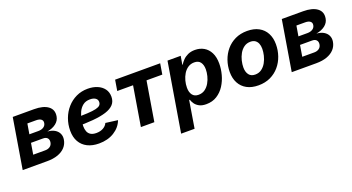

<svg xmlns="http://www.w3.org/2000/svg" viewBox="-50 -1157 3605 1964"><g transform="rotate(-20 1753.0 -175.5)"><path d="M17.5 0 107.8 -545.9H339.1Q439.8 -545.9 491.5 -507.1Q543.2 -468.2 531.2 -398.1Q524.2 -354.2 486.9 -324.6Q449.7 -295 389.3 -284.5Q436.7 -281.1 467.8 -262.4Q498.9 -243.6 512.4 -214.2Q526 -184.8 519.9 -148.8Q512.3 -102.4 482 -69Q451.6 -35.5 401.7 -17.7Q351.8 0 284.8 0ZM172.4 -111.2H303.2Q334.1 -111.2 355.3 -126Q376.5 -140.9 381.3 -168.3Q386.3 -197.8 371.2 -215.5Q356.1 -233.1 323.2 -233.1H192.6ZM207 -320.8H305.2Q339.6 -320.8 362.2 -335.7Q384.9 -350.6 389.1 -377.2Q393.4 -403.4 374.9 -417.8Q356.3 -432.1 320.4 -432.1H225.6Z M846.6 11.7Q773.9 11.7 721.2 -14.9Q668.5 -41.5 640.1 -91.4Q611.7 -141.2 611.7 -210.9Q611.7 -280 634.5 -342.1Q657.3 -404.1 699.3 -451.9Q741.2 -499.8 798.7 -527.4Q856.2 -555 925.6 -555Q983.4 -555 1029 -535.9Q1074.7 -516.8 1101.1 -481.2Q1127.4 -445.7 1127.4 -396Q1127.4 -345.1 1097.7 -312.3Q1067.9 -279.4 1009.8 -261Q951.7 -242.6 866.7 -235.3Q781.7 -228 671.2 -228L686.3 -316.6Q779.9 -316.6 839.5 -319.7Q899.2 -322.9 932.2 -331Q965.3 -339.1 978.3 -353.2Q991.3 -367.2 991.3 -388.8Q991.3 -414.7 969.6 -429.7Q948 -444.7 910.5 -444.7Q862.7 -444.7 832 -419.9Q801.2 -395.2 784 -357.5Q766.9 -319.8 759.9 -279.7Q752.9 -239.5 752.9 -208.5Q752.9 -177.4 762.5 -152.4Q772.1 -127.5 795 -113Q817.9 -98.6 857.2 -98.6Q899.2 -98.6 931.1 -115.9Q963 -133.2 976.9 -164.1L1108.6 -146.7Q1081.7 -75.1 1012.2 -31.7Q942.6 11.7 846.6 11.7Z M1304.1 0 1375.2 -429.5H1202.9L1222.2 -545.9H1712.8L1693.5 -429.5H1521.7L1450.6 0Z M1667.9 204.1 1792.4 -545.9H1936.4L1920.2 -454H1924.6Q1938.1 -476.7 1960.3 -499.6Q1982.5 -522.4 2015.1 -537.6Q2047.7 -552.7 2091.8 -552.7Q2145.8 -552.7 2188.2 -528.5Q2230.5 -504.2 2255.1 -456.2Q2279.7 -408.1 2279.7 -336.8Q2279.7 -278.4 2263.4 -217.5Q2247.1 -156.7 2214.3 -105.4Q2181.4 -54.2 2131.4 -22.5Q2081.5 9.1 2014.2 9.1Q1967.6 9.1 1938.1 -7Q1908.5 -23.1 1892.5 -46.4Q1876.5 -69.7 1869.9 -91.7H1862.9L1814.3 204.1ZM1972.5 -108.3Q2013.4 -108.3 2043.1 -129.7Q2072.8 -151.1 2092.2 -185Q2111.7 -218.9 2121 -257Q2130.4 -295.1 2130.4 -328.6Q2130.4 -377.4 2108.9 -406.4Q2087.4 -435.4 2042.4 -435.4Q2003.3 -435.4 1973.7 -415.6Q1944.2 -395.8 1924.4 -363.5Q1904.6 -331.1 1894.5 -292.6Q1884.4 -254.2 1884.4 -216.9Q1884.4 -166.7 1906.7 -137.5Q1929 -108.3 1972.5 -108.3Z M2582.8 10.7Q2508.9 10.7 2457.1 -17.6Q2405.3 -45.8 2377.9 -97.2Q2350.6 -148.5 2350.6 -217.2Q2350.6 -283 2371.5 -343.2Q2392.4 -403.4 2432.3 -450.7Q2472.2 -498 2529.6 -525.4Q2586.9 -552.7 2660 -552.7Q2733.6 -552.7 2785.5 -524.6Q2837.5 -496.5 2864.8 -445.1Q2892.2 -393.8 2892.2 -324.6Q2892.2 -258.7 2871.4 -198.5Q2850.6 -138.2 2810.6 -91.1Q2770.6 -43.9 2713.3 -16.6Q2655.9 10.7 2582.8 10.7ZM2587.9 -104.6Q2628.7 -104.6 2658.5 -126.5Q2688.2 -148.3 2707.4 -182.7Q2726.5 -217.1 2735.8 -256Q2745 -294.9 2745 -328.7Q2745 -361.5 2735 -385.9Q2724.9 -410.3 2705 -423.9Q2685.1 -437.5 2654.7 -437.5Q2613.8 -437.5 2584.1 -415.9Q2554.3 -394.3 2535.1 -360.1Q2516 -325.8 2506.7 -287.1Q2497.5 -248.3 2497.5 -214Q2497.5 -165.1 2520 -134.9Q2542.6 -104.6 2587.9 -104.6Z M2946.2 0 3036.5 -545.9H3267.8Q3368.5 -545.9 3420.2 -507.1Q3472 -468.2 3459.9 -398.1Q3452.9 -354.2 3415.6 -324.6Q3378.4 -295 3318.1 -284.5Q3365.4 -281.1 3396.5 -262.4Q3427.6 -243.6 3441.2 -214.2Q3454.7 -184.8 3448.7 -148.8Q3441 -102.4 3410.7 -69Q3380.3 -35.5 3330.4 -17.7Q3280.5 0 3213.5 0ZM3101.1 -111.2H3231.9Q3262.8 -111.2 3284 -126Q3305.2 -140.9 3310 -168.3Q3315 -197.8 3299.9 -215.5Q3284.8 -233.1 3251.9 -233.1H3121.3ZM3135.7 -320.8H3233.9Q3268.3 -320.8 3290.9 -335.7Q3313.6 -350.6 3317.8 -377.2Q3322.2 -403.4 3303.6 -417.8Q3285 -432.1 3249.1 -432.1H3154.3Z"/></g></svg>

Font: Inter
Style: Italic
Weight: 400
Italic angle: -9.3988°
Designer: Rasmus Andersson
Foundry: rsms
Version: Version 4.001;git-66647c0bb